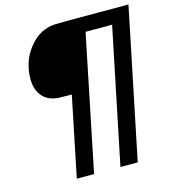

<svg xmlns="http://www.w3.org/2000/svg" viewBox="-121 -830 939 1041"><g transform="rotate(-15 348.0 -310.0)"><path d="M696 -730 523 110H426L582 -647H433L278 110H181L273 -338H256Q217 -338 200 -339Q140 -343 109 -380Q78 -417 78 -477Q78 -576 138 -650.5Q198 -725 283 -729Q300 -730 340 -730Z"/></g></svg>

Font: Nacelle
Style: Italic
Weight: 400
Italic angle: -12°
Designer: Sora Sagano
Foundry: Sora Sagano
Version: Version 1.000;FEAKit 1.0